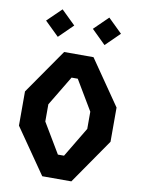

<svg xmlns="http://www.w3.org/2000/svg" viewBox="-103 -1042 826 1111"><g transform="rotate(10 310.0 -486.0)"><path d="M224.5 0H395.5L579 -265V-466L397 -730H224.5L41 -466V-265ZM292 -139 187 -315V-416L292.5 -591.5H329L433.5 -416V-315L328 -139ZM173 -810 255.5 -891 173 -971.5 90 -891ZM447.5 -810 530 -891 447.5 -971.5 365 -891Z"/></g></svg>

Font: Monaspace Krypton
Style: Bold
Weight: 700
Designer: Riley Cran & the Lettermatic Team
Foundry: Lettermatic
Version: Version 1.200 (Monaspace Krypton)